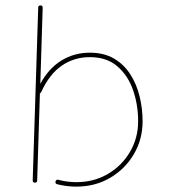

<svg xmlns="http://www.w3.org/2000/svg" viewBox="-20 -693 627 714"><path d="M130.9 -672.9Q138.7 -672.9 138.7 -664.1L129.9 -381.3Q161.1 -439 208.5 -468Q255.9 -497.1 314 -497.1Q366.7 -497.1 404.1 -475.1Q441.4 -453.1 464.8 -416.3Q488.3 -379.4 499.3 -334Q510.3 -288.6 510.3 -241.7Q510.3 -175.3 478 -120.1Q445.8 -64.9 390.1 -32Q334.5 1 263.7 1Q227.5 1 192.9 -7.8Q184.6 -9.8 186.5 -18.1Q188.5 -26.4 197.3 -24.4Q229.5 -15.6 263.7 -15.6Q329.6 -15.6 381.6 -46.4Q433.6 -77.1 463.6 -128.7Q493.7 -180.2 493.7 -241.7Q493.7 -303.2 474.9 -357.7Q456.1 -412.1 416.5 -446.3Q377 -480.5 314 -480.5Q255.4 -480.5 209.2 -448.5Q163.1 -416.5 133.3 -350.6Q131.8 -347.2 128.4 -346.2L118.2 -21.5Q118.2 -13.7 109.4 -13.7Q101.6 -13.7 101.6 -22.5L122.1 -665Q122.1 -672.9 130.9 -672.9Z"/></svg>

Font: Mikhak-FD Thin
Style: Regular
Weight: 100
Designer: Amin Abedi
Version: Version 3.2